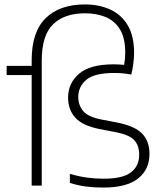

<svg xmlns="http://www.w3.org/2000/svg" viewBox="-20 -838 738 867"><path d="M446.5 9Q405 9 368.2 4.2Q331.5 -0.5 295.5 -12V-53Q338.5 -40.5 374.5 -35.8Q410.5 -31 448 -31Q533.5 -31 571 -59.5Q608.5 -88 608.5 -139Q608.5 -182 585.5 -205.8Q562.5 -229.5 504 -241L428 -255.5Q352 -271 319.8 -306.8Q287.5 -342.5 287.5 -397.5Q287.5 -462.5 337 -505Q386.5 -547.5 493.5 -547.5Q516 -547.5 540.5 -545Q545.5 -573.5 545.5 -599.5Q545.5 -666 521.8 -705Q498 -744 457 -761Q416 -778 364 -778Q271 -778 219.8 -728.5Q168.5 -679 168.5 -563.5V0H123V-499H10V-540.5H123V-566Q123 -694 186.2 -756Q249.5 -818 363.5 -818Q426.5 -818 476.8 -795.5Q527 -773 556.2 -724.8Q585.5 -676.5 585.5 -599.5Q585.5 -576.5 581.8 -549Q578 -521.5 573 -501.5Q559 -504 541 -506.2Q523 -508.5 496 -508.5Q406 -508.5 369.8 -477.8Q333.5 -447 333.5 -400.5Q333.5 -363 355.5 -336.8Q377.5 -310.5 434.5 -299L510 -284.5Q589.5 -268.5 622.2 -234.2Q655 -200 655 -142.5Q655 -73 603.5 -32Q552 9 446.5 9Z"/></svg>

Font: Encode Sans SemiExpanded SemiExpanded ExtraLight
Style: Regular
Weight: 200
Width: 6
Designer: Multiple Designers
Foundry: Impallari Type
Version: Version 3.000; ttfautohint (v1.8.3) -l 8 -r 50 -G 200 -x 14 